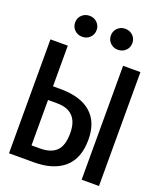

<svg xmlns="http://www.w3.org/2000/svg" viewBox="-164 -1018 942 1121"><g transform="rotate(20 307.5 -457.5)"><path d="M135.9 -707.7V-455.4H180Q306.7 -455.4 371.8 -398.7Q436.9 -342.1 436.9 -232.8Q436.9 -116.4 370.5 -58.2Q304.1 0 182.1 0H28.2V-707.7ZM479.5 -707.7H587.2V0H479.5ZM135.9 -370.3V-88.2H188.2Q255.9 -88.2 290 -121.3Q324.1 -154.4 324.1 -231.8Q324.1 -301 290.8 -335.6Q257.4 -370.3 191.3 -370.3ZM129.7 -850.3Q129.7 -878.5 149 -896.9Q168.2 -915.4 196.9 -915.4Q224.6 -915.4 243.8 -896.7Q263.1 -877.9 263.1 -850.3Q263.1 -822.6 243.8 -803.8Q224.6 -785.1 196.9 -785.1Q168.2 -785.1 149 -803.8Q129.7 -822.6 129.7 -850.3ZM351.8 -850.3Q351.8 -877.9 371 -896.7Q390.3 -915.4 417.9 -915.4Q446.7 -915.4 465.9 -896.9Q485.1 -878.5 485.1 -850.3Q485.1 -822.6 465.9 -803.8Q446.7 -785.1 417.9 -785.1Q390.3 -785.1 371 -803.8Q351.8 -822.6 351.8 -850.3Z"/></g></svg>

Font: Fira Code Fixed Medium
Style: Regular
Weight: 500
Monospace: yes
Designer: Carrois Corporate, Edenspiekermann AG, Nikita Prokopov
Foundry: Carrois Corporate, Edenspiekermann AG, Nikita Prokopov
Version: Version 5.002